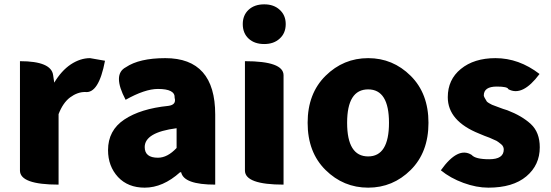

<svg xmlns="http://www.w3.org/2000/svg" viewBox="-20 -851 2539 885"><path d="M250 0Q72 0 72 -65V-569Q217 -569 225 -504L230 -470Q263 -525 306 -554Q350 -583 395 -583L464 -571Q435 -418 372 -427Q337 -427 303 -402Q270 -377 250 -325V0Z M647 14Q570 14 524 -35Q478 -85 478 -159Q478 -250 553 -300Q628 -350 756 -363Q794 -368 785 -400Q788 -441 708 -441Q648 -441 559 -391Q497 -508 560 -541Q622 -583 742 -583Q972 -583 972 -323V0Q827 0 815 -57H810Q731 14 647 14ZM708 -124Q752 -124 794 -169V-260Q647 -241 647 -173Q647 -124 708 -124Z M1287 0Q1109 0 1109 -65V-569Q1287 -569 1287 -504V0ZM1198 -648Q1153 -648 1126 -673Q1099 -698 1099 -740Q1099 -781 1126 -806Q1153 -831 1198 -831Q1242 -831 1269 -806Q1297 -781 1297 -740Q1297 -698 1269 -673Q1242 -648 1198 -648Z M1398 -285Q1398 -420 1480.5 -501.5Q1563 -583 1677 -583Q1791 -583 1873 -501.5Q1955 -420 1955 -285Q1955 -149 1873 -67.5Q1791 14 1677 14Q1563 14 1480.5 -67.5Q1398 -149 1398 -285ZM1677 -130Q1773 -130 1773 -285Q1773 -439 1677 -439Q1580 -439 1580 -285Q1580 -130 1677 -130Z M2231 14Q2176 14 2116 -8Q2056 -30 2012 -66Q2091 -177 2154 -137Q2171 -117 2235 -117Q2302 -117 2302 -162Q2302 -169 2299 -175Q2296 -182 2289 -187Q2282 -193 2276 -197Q2270 -202 2257 -207Q2245 -213 2237 -216Q2230 -219 2213 -225Q2196 -232 2189 -235Q2044 -293 2044 -403Q2044 -484 2104 -533Q2165 -583 2264 -583Q2372 -583 2467 -510Q2388 -404 2323 -440Q2320 -452 2270 -452Q2210 -452 2210 -411Q2210 -405 2224 -383Q2228 -379 2235 -375Q2243 -371 2248 -368Q2254 -366 2264 -362Q2274 -358 2280 -356Q2286 -354 2299 -349Q2312 -345 2318 -343Q2386 -317 2427 -279Q2468 -241 2468 -172Q2468 -90 2406 -38Q2344 14 2231 14Z"/></svg>

Font: Swei Half Moon CJK SC
Style: Black
Weight: 900
Version: Version 2.071